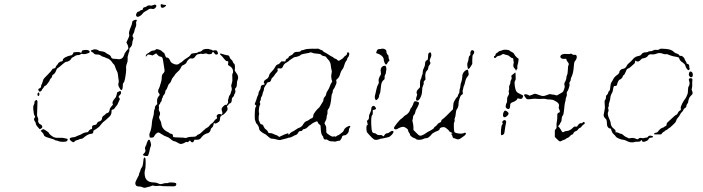

<svg xmlns="http://www.w3.org/2000/svg" viewBox="-20 -669 3322 907"><path d="M177 -55Q182 -59 184 -59Q187 -59 199 -51Q211 -43 211 -41Q211 -38 218 -32Q225 -26 232 -22Q242 -17 258.5 -18Q275 -19 283.5 -16.5Q292 -14 296 -14Q298 -14 299 -12Q300 -10 299 -7Q298 -4 295 -2Q291 1 277.5 1Q264 1 257 -2Q251 -5 247 -5Q243 -5 240 -7Q235 -11 210 -18Q187 -24 187 -32Q187 -35 180 -43L172 -51ZM152 -197Q154 -197 155.5 -194Q157 -191 157 -188Q157 -184 156 -158Q155 -132 155 -126Q155 -120 158.5 -114Q162 -108 160.5 -101Q159 -94 163 -88Q167 -82 171.5 -81Q176 -80 179 -74Q182 -65 173 -61L167 -59L161 -66Q149 -79 149 -86Q149 -90 145 -95Q137 -107 144 -113Q148 -117 143.5 -122.5Q139 -128 137 -155Q136 -167 140 -174.5Q144 -182 143 -186Q142 -190 146.5 -193.5Q151 -197 152 -197ZM159 -230Q165 -236 166 -226Q167 -221 164 -217Q161 -214 159 -216.5Q157 -219 157 -223.5Q157 -228 159 -230ZM540 -236Q547 -240 549 -239Q551 -238 552 -232Q552 -225 546 -220Q536 -210 543 -207Q545 -207 545.5 -202Q546 -197 544 -196Q543 -195 538.5 -183.5Q534 -172 530 -168.5Q526 -165 522.5 -159Q519 -153 515 -152Q509 -151 508 -150Q507 -149 507 -143Q507 -127 497 -118Q491 -113 484.5 -106.5Q478 -100 473 -97Q470 -95 465.5 -90.5Q461 -86 457 -81Q453 -76 451 -73Q450 -71 439 -63Q428 -55 423 -53Q421 -52 421 -48Q421 -37 411 -37Q396 -37 373 -17Q368 -13 362.5 -13Q357 -13 353.5 -10.5Q350 -8 343.5 -7Q337 -6 333 -1Q329 3 326.5 3Q324 3 317 -2Q310 -7 309.5 -12Q309 -17 314 -18L317 -19Q325 -21 329.5 -21Q334 -21 345 -27Q348 -28 357 -31.5Q366 -35 368 -37Q370 -39 379 -42Q388 -45 390 -44Q396 -44 399 -50Q401 -55 408 -58Q413 -59 414 -60Q415 -61 415 -66Q414 -72 417 -75Q420 -78 427 -78.5Q434 -79 437 -84Q441 -94 448 -95Q453 -96 457.5 -100Q462 -104 462 -110Q462 -113 463.5 -116Q465 -119 467 -121Q469 -123 471 -123Q472 -123 477 -128.5Q482 -134 486 -135Q496 -136 498 -151Q499 -158 507 -167Q513 -173 513.5 -174.5Q514 -176 512 -179Q510 -183 513 -190Q516 -197 522.5 -204Q529 -211 531 -221.5Q533 -232 533.5 -232.5Q534 -233 540 -236ZM374 -432Q392 -435 400 -430Q404 -428 403.5 -424Q403 -420 400 -419Q380 -411 371 -414Q364 -416 360.5 -412.5Q357 -409 352 -409Q339 -409 332 -403Q329 -400 324 -398.5Q319 -397 316 -391Q314 -386 306.5 -381.5Q299 -377 293 -377Q288 -377 272.5 -363Q257 -349 252.5 -347Q248 -345 245 -335Q240 -321 229 -315Q226 -313 226 -308.5Q226 -304 221 -299.5Q216 -295 215 -290.5Q214 -286 209.5 -281Q205 -276 202 -271Q199 -266 194 -264Q189 -262 188 -259Q187 -256 182.5 -251Q178 -246 178 -244Q178 -242 173.5 -238.5Q169 -235 167 -236Q165 -237 162.5 -241Q160 -245 161 -247Q161 -249 168 -252.5Q175 -256 174 -260Q173 -264 176 -269Q179 -274 181.5 -283Q184 -292 185.5 -295Q187 -298 205.5 -316.5Q224 -335 225.5 -339.5Q227 -344 232 -345Q243 -347 243 -352Q243 -355 248.5 -361Q254 -367 255 -370Q256 -371 258.5 -373.5Q261 -376 264.5 -377.5Q268 -379 270 -379Q277 -379 277 -386Q277 -392 289 -398.5Q301 -405 317 -408Q322 -409 325 -416L328 -422L342 -423Q355 -424 359 -421Q363 -419 364 -419.5Q365 -420 366 -425.5Q367 -431 374 -432ZM614 -574Q626 -578 626 -573Q627 -571 625 -569Q622 -565 623 -559Q625 -550 620 -539Q616 -530 615 -523Q614 -516 610 -510Q603 -499 609 -492Q612 -489 608.5 -481Q605 -473 605 -467Q605 -453 594 -443Q590 -439 591 -433Q592 -427 589.5 -423Q587 -419 587 -416Q587 -413 584.5 -407Q582 -401 583 -390Q584 -379 579.5 -369Q575 -359 575.5 -351Q576 -343 576 -339Q576 -328 571 -299Q568 -282 563 -277Q560 -275 560 -263Q560 -245 553 -243Q551 -242 544 -254.5Q537 -267 539 -273Q543 -284 539 -300Q538 -308 537 -317.5Q536 -327 532 -333.5Q528 -340 524.5 -351.5Q521 -363 516.5 -366.5Q512 -370 509 -376Q506 -381 498.5 -387Q491 -393 488 -393Q486 -393 478 -397Q470 -401 467 -401Q464 -401 456.5 -406.5Q449 -412 438.5 -411.5Q428 -411 424 -416Q420 -421 414.5 -423.5Q409 -426 409 -428.5Q409 -431 414.5 -432.5Q420 -434 422 -435Q424 -437 433 -435.5Q442 -434 445 -431Q449 -427 460 -426.5Q471 -426 477.5 -421Q484 -416 492 -412Q503 -407 505 -399Q507 -391 522 -391Q530 -391 537.5 -389.5Q545 -388 552.5 -391.5Q560 -395 564 -403.5Q568 -412 568 -414Q568 -416 575 -425.5Q582 -435 584 -436Q587 -438 586 -445.5Q585 -453 581 -461L577 -468L581 -477Q584 -485 588 -492.5Q592 -500 590 -507.5Q588 -515 592.5 -528Q597 -541 600 -547Q603 -553 604 -561Q605 -568 606.5 -569.5Q608 -571 614 -574ZM701 -644Q711 -649 715 -646Q720 -644 718 -638Q716 -632 709 -628Q704 -625 698 -627Q687 -630 678 -622Q672 -618 665 -614.5Q658 -611 653.5 -604.5Q649 -598 640.5 -593Q632 -588 628 -590Q619 -594 625 -606Q629 -615 635 -614Q636 -613 640.5 -617.5Q645 -622 649.5 -621.5Q654 -621 654 -625Q656 -635 664 -635Q668 -635 674 -640Q681 -645 689 -643Q694 -641 701 -644ZM739 -643Q739 -648 740.5 -649Q742 -650 748 -648Q753 -646 758 -646Q763 -646 764 -644Q766 -642 759 -637Q752 -632 748 -632Q739 -632 739 -643Z M663 75Q669 75 668 103Q668 126 665 134Q662 142 663.5 156.5Q665 171 671.5 179Q678 187 687.5 190Q697 193 707 193Q719 193 734 200Q740 202 750.5 198.5Q761 195 766 196Q771 197 775.5 194.5Q780 192 793 193Q806 194 809.5 195.5Q813 197 813 201Q812 208 808 210Q804 212 783 211Q745 211 740 209Q737 208 729 209Q712 211 706 208Q701 206 694.5 209.5Q688 213 685 213Q682 213 676 215Q663 221 652 215Q647 212 637 212Q627 212 623 207.5Q619 203 619 195Q620 188 631 168Q637 158 637 154Q637 150 640 144.5Q643 139 644 133.5Q645 128 649 123Q655 117 657 92Q658 81 659.5 78Q661 75 663 75ZM680 -7Q683 -9 685 -9Q688 -9 692 5Q695 16 692.5 21Q690 26 688 36Q685 52 680 65Q678 69 669 68Q648 66 660 56Q670 47 666 37Q663 30 667.5 22.5Q672 15 674 5Q675 2 677 -1.5Q679 -5 680 -7ZM943 -436Q949 -438 958.5 -438Q968 -438 969 -436.5Q970 -435 974.5 -435Q979 -435 982.5 -432Q986 -429 989 -430Q991 -432 997 -431.5Q1003 -431 1004 -430Q1006 -428 1008.5 -422Q1011 -416 1008.5 -413.5Q1006 -411 1001.5 -411Q997 -411 992 -418Q985 -429 983 -420Q981 -415 977 -414Q966 -411 958 -415Q954 -418 946 -415.5Q938 -413 933.5 -414.5Q929 -416 925 -414.5Q921 -413 917 -413Q909 -413 901 -400Q893 -390 883 -393Q878 -395 870.5 -387.5Q863 -380 861 -374Q859 -368 849 -363Q844 -361 841.5 -359.5Q839 -358 837.5 -355.5Q836 -353 834 -348Q829 -338 819 -329.5Q809 -321 806.5 -316Q804 -311 798 -304.5Q792 -298 789.5 -289Q787 -280 781 -275Q775 -270 772 -259.5Q769 -249 765 -245Q761 -241 761 -238Q761 -227 752 -218Q749 -215 749.5 -212.5Q750 -210 747 -206Q744 -202 744 -196.5Q744 -191 740.5 -188Q737 -185 737 -182Q737 -179 733 -175.5Q729 -172 730.5 -166.5Q732 -161 730.5 -155.5Q729 -150 732 -145Q740 -133 733 -121Q729 -114 736 -102Q741 -94 742 -85Q744 -63 764 -50Q772 -45 773.5 -45Q775 -45 779.5 -41Q784 -37 788 -37Q797 -37 797 -27Q797 -23 799.5 -21.5Q802 -20 827 -19.5Q852 -19 854.5 -17.5Q857 -16 861 -18Q870 -23 894 -23Q905 -23 909 -28Q913 -33 918 -34Q925 -36 944 -55Q952 -63 958 -65.5Q964 -68 969 -75Q974 -82 980.5 -86Q987 -90 991 -96.5Q995 -103 997 -104Q999 -105 1003 -108Q1007 -111 1005 -115Q1000 -123 1010 -129Q1015 -132 1020.5 -130Q1026 -128 1027.5 -128Q1029 -128 1030 -132Q1032 -136 1029 -143Q1026 -151 1027 -155.5Q1028 -160 1035 -167Q1043 -175 1047 -174Q1051 -173 1051 -174Q1051 -175 1055 -180Q1059 -185 1057.5 -190Q1056 -195 1058.5 -201.5Q1061 -208 1061 -211Q1061 -214 1065.5 -220Q1070 -226 1070 -229.5Q1070 -233 1073 -239Q1077 -249 1073 -259Q1071 -264 1075 -275.5Q1079 -287 1077.5 -302.5Q1076 -318 1079 -322Q1082 -326 1081 -334Q1079 -349 1065 -357L1057 -362L1058 -371V-380H1052Q1046 -381 1037.5 -392.5Q1029 -404 1024 -408Q1014 -416 1023 -416Q1028 -415 1037 -412Q1049 -408 1054 -408Q1063 -408 1065 -398Q1066 -393 1072.5 -387.5Q1079 -382 1080 -377Q1081 -372 1085.5 -368.5Q1090 -365 1090 -354Q1090 -343 1089 -339Q1088 -335 1095.5 -325.5Q1103 -316 1104.5 -307Q1106 -298 1102.5 -291.5Q1099 -285 1099 -272Q1099 -259 1094 -254.5Q1089 -250 1091 -244Q1093 -240 1091.5 -233Q1090 -226 1088 -225Q1086 -224 1086 -219.5Q1086 -215 1080.5 -210.5Q1075 -206 1075 -198Q1075 -184 1067 -181Q1062 -180 1059 -174.5Q1056 -169 1053.5 -169Q1051 -169 1053 -164Q1058 -152 1051 -144Q1039 -128 1030 -125Q1019 -121 1019 -105Q1019 -98 1014 -94Q999 -83 995 -86Q989 -90 989 -82Q989 -78 985.5 -71.5Q982 -65 979 -64Q976 -62 975 -56Q975 -54 973.5 -51Q972 -48 970 -45.5Q968 -43 965.5 -41.5Q963 -40 962 -40Q959 -40 949.5 -35.5Q940 -31 934 -23Q929 -16 926 -13.5Q923 -11 920 -10Q917 -9 910 -9H899L896 -4Q894 2 892 3Q889 4 885 2.5Q881 1 881 -1Q878 -9 871 0Q867 4 863 2Q859 0 856 3Q844 11 833 11Q829 11 819 5Q809 -1 807 -1Q798 -1 785 -13Q776 -21 766.5 -23.5Q757 -26 744 -35Q731 -44 727 -43Q724 -43 718.5 -38.5Q713 -34 710 -28Q707 -22 704.5 -20.5Q702 -19 696 -19H688L686 -27Q685 -35 687 -40Q696 -58 698 -93Q699 -103 703 -115.5Q707 -128 707 -137Q707 -146 709.5 -151Q712 -156 712 -161.5Q712 -167 717 -172L723 -177L722 -188Q721 -199 725 -207Q729 -215 732 -217Q737 -222 731 -228Q727 -232 727 -239Q727 -246 730 -249Q733 -253 741 -282Q744 -291 744 -302.5Q744 -314 749 -320Q760 -330 757 -340Q756 -347 751 -379Q749 -393 746.5 -397Q744 -401 736 -402Q730 -403 724 -410L718 -417L709 -412L701 -407L690 -410Q682 -412 679 -411Q676 -410 672 -404Q671 -401 669 -402.5Q667 -404 670 -409.5Q673 -415 676.5 -416Q680 -417 688 -423.5Q696 -430 703.5 -430Q711 -430 714 -433.5Q717 -437 721 -437Q725 -437 734 -433.5Q743 -430 744 -428Q746 -425 752 -421Q758 -417 758 -414Q758 -411 760.5 -406.5Q763 -402 763.5 -399.5Q764 -397 769 -397Q777 -397 783 -384Q786 -375 795.5 -369.5Q805 -364 815 -364Q822 -364 827.5 -369Q833 -374 835 -374Q837 -374 844 -381Q851 -388 863 -395Q875 -402 879 -408Q882 -414 885.5 -415.5Q889 -417 901 -418Q912 -419 915.5 -422Q919 -425 924.5 -425Q930 -425 933.5 -429.5Q937 -434 943 -436Z M1457 -439Q1469 -438 1477 -439Q1484 -440 1488.5 -437Q1493 -434 1498.5 -432.5Q1504 -431 1505.5 -428Q1507 -425 1513.5 -422Q1520 -419 1532 -411Q1544 -403 1549 -401Q1554 -399 1557 -395.5Q1560 -392 1563.5 -392Q1567 -392 1572 -387Q1577 -382 1580 -382Q1582 -382 1587 -385Q1592 -388 1597.5 -392Q1603 -396 1605 -400Q1610 -405 1614.5 -407.5Q1619 -410 1619 -415Q1619 -420 1622 -421.5Q1625 -423 1628 -420Q1631 -418 1629.5 -410Q1628 -402 1623 -397Q1619 -392 1620 -390Q1621 -388 1616 -382Q1609 -373 1604 -354Q1602 -346 1597 -341Q1590 -332 1586 -317Q1583 -304 1572 -295Q1567 -292 1569 -285Q1571 -278 1568 -272Q1565 -266 1562 -258.5Q1559 -251 1555.5 -247.5Q1552 -244 1552 -237.5Q1552 -231 1549.5 -227.5Q1547 -224 1546 -215Q1542 -164 1530 -153Q1526 -148 1527 -140.5Q1528 -133 1525.5 -127.5Q1523 -122 1523 -114.5Q1523 -107 1518 -98Q1513 -89 1513 -87Q1513 -85 1517.5 -77.5Q1522 -70 1521 -63Q1521 -47 1521.5 -44.5Q1522 -42 1526 -38Q1531 -34 1540.5 -28Q1550 -22 1555 -24Q1560 -26 1563 -24Q1566 -22 1570 -26Q1574 -30 1577 -30Q1580 -30 1586 -35.5Q1592 -41 1597 -44Q1602 -47 1605 -55Q1608 -63 1618 -69Q1634 -78 1635 -72Q1635 -70 1632 -66Q1628 -61 1628 -53Q1628 -45 1621 -37.5Q1614 -30 1609 -30Q1604 -30 1600 -28Q1596 -26 1596 -23Q1596 -20 1591.5 -12.5Q1587 -5 1584 -4Q1582 -3 1579.5 -4Q1577 -5 1571 -2Q1565 1 1557 -0.5Q1549 -2 1543 -1.5Q1537 -1 1531 -6Q1525 -11 1518.5 -10Q1512 -9 1509.5 -14Q1507 -19 1507 -21.5Q1507 -24 1503 -28Q1496 -36 1495 -65Q1494 -74 1494 -76Q1494 -78 1489 -81Q1484 -84 1482 -89.5Q1480 -95 1478 -96Q1475 -96 1464.5 -91Q1454 -86 1450 -82Q1445 -77 1443 -77Q1441 -77 1434 -69Q1423 -59 1415 -59Q1411 -59 1408.5 -54Q1406 -49 1401 -50Q1393 -51 1388.5 -42Q1384 -33 1376 -31Q1372 -30 1362.5 -24.5Q1353 -19 1348 -19Q1343 -19 1339 -17Q1335 -15 1325 -13Q1315 -11 1309 -9Q1302 -5 1279 -12Q1270 -14 1263.5 -14Q1257 -14 1245.5 -25Q1234 -36 1229 -37Q1224 -39 1215.5 -45.5Q1207 -52 1205 -57Q1203 -64 1203 -67Q1203 -69 1198.5 -76.5Q1194 -84 1191 -86Q1189 -88 1187.5 -94Q1186 -100 1184.5 -103Q1183 -106 1183.5 -130.5Q1184 -155 1187 -162L1191 -169L1187 -173L1183 -177L1186 -185Q1190 -193 1192.5 -203Q1195 -213 1198 -217.5Q1201 -222 1201 -228Q1201 -234 1206.5 -242Q1212 -250 1212 -257Q1212 -264 1217.5 -266.5Q1223 -269 1226.5 -269Q1230 -269 1230 -271.5Q1230 -274 1227 -277Q1225 -280 1227.5 -285.5Q1230 -291 1237 -294Q1249 -300 1252 -315Q1254 -322 1263.5 -331Q1273 -340 1279 -351Q1286 -365 1294 -365Q1297 -365 1303 -372L1309 -379H1319Q1323 -378 1325 -378.5Q1327 -379 1328 -379.5Q1329 -380 1329 -383Q1332 -393 1339 -393Q1342 -393 1343 -398Q1344 -403 1352.5 -406.5Q1361 -410 1364 -414Q1369 -425 1387 -424Q1398 -424 1400.5 -428Q1403 -432 1408 -432Q1413 -432 1418 -434.5Q1423 -437 1436.5 -438Q1450 -439 1457 -439ZM1457 -419Q1449 -423 1444 -421Q1442 -419 1433 -418Q1424 -417 1412 -414Q1400 -411 1400 -409Q1399 -407 1390 -403.5Q1381 -400 1377 -400Q1371 -400 1365.5 -396Q1360 -392 1354 -388.5Q1348 -385 1345.5 -382Q1343 -379 1336 -375Q1322 -368 1318 -358Q1313 -342 1300 -346Q1295 -347 1292 -345.5Q1289 -344 1291 -341Q1294 -335 1288 -328Q1283 -324 1277.5 -315Q1272 -306 1267 -302.5Q1262 -299 1261 -292Q1258 -281 1249 -281Q1247 -281 1245 -280Q1243 -279 1241.5 -277.5Q1240 -276 1240 -274.5Q1240 -273 1233.5 -264Q1227 -255 1227 -249Q1227 -243 1224 -237Q1221 -231 1220 -224Q1219 -217 1215.5 -212.5Q1212 -208 1212 -201.5Q1212 -195 1210 -193Q1208 -192 1207.5 -187.5Q1207 -183 1209 -181Q1211 -178 1208 -173Q1205 -169 1203.5 -156Q1202 -143 1203 -138Q1205 -132 1204 -129Q1202 -125 1202 -113Q1202 -101 1203 -99Q1205 -97 1207.5 -89.5Q1210 -82 1215.5 -81.5Q1221 -81 1223 -77Q1230 -60 1237 -57Q1243 -53 1246 -46Q1248 -41 1249.5 -40.5Q1251 -40 1256 -40Q1262 -41 1271 -36.5Q1280 -32 1284.5 -31Q1289 -30 1294 -26L1299 -22L1309 -27Q1330 -37 1339 -39Q1342 -40 1342 -37Q1342 -31 1347 -35Q1348 -36 1349 -38Q1351 -42 1360.5 -46.5Q1370 -51 1378 -57Q1386 -63 1392 -65Q1406 -69 1413 -83Q1420 -95 1431 -98Q1435 -99 1442 -104.5Q1449 -110 1452 -110Q1455 -110 1457.5 -114Q1460 -118 1460 -123Q1460 -130 1470.5 -143Q1481 -156 1485 -158.5Q1489 -161 1495 -172Q1501 -183 1504.5 -187.5Q1508 -192 1508 -198Q1508 -206 1517 -215Q1521 -221 1521 -225.5Q1521 -230 1525 -236Q1535 -251 1540 -266Q1542 -273 1546.5 -279Q1551 -285 1548 -288Q1546 -293 1545 -303.5Q1544 -314 1546 -321Q1549 -330 1546.5 -338Q1544 -346 1543 -357Q1542 -376 1530 -388Q1522 -396 1521 -399Q1519 -403 1506 -405Q1501 -406 1497 -410.5Q1493 -415 1478.5 -415.5Q1464 -416 1457 -419Z M1741 -168Q1748 -171 1753 -163Q1758 -158 1755.5 -154.5Q1753 -151 1747 -150L1741 -149V-139Q1742 -129 1738 -125Q1732 -119 1734 -77Q1735 -54 1738 -47Q1741 -40 1749 -40Q1753 -40 1759 -35Q1765 -30 1774 -31Q1783 -32 1787 -28Q1792 -22 1795 -29Q1801 -40 1812 -40Q1815 -40 1821 -45Q1834 -55 1839 -48Q1839 -39 1825 -27Q1819 -21 1806.5 -19Q1794 -17 1789.5 -15.5Q1785 -14 1780.5 -14Q1776 -14 1774.5 -12.5Q1773 -11 1762.5 -9Q1752 -7 1746 -11Q1740 -15 1726 -30L1713 -45L1711 -58Q1710 -78 1715 -78Q1719 -78 1715 -91L1713 -98L1718 -102Q1723 -106 1723 -115.5Q1723 -125 1725 -128Q1727 -131 1730.5 -140.5Q1734 -150 1734 -154Q1734 -165 1741 -168ZM2183 -338Q2188 -341 2189.5 -340Q2191 -339 2192 -333Q2193 -325 2194 -319.5Q2195 -314 2188 -306.5Q2181 -299 2177.5 -283Q2174 -267 2172 -264.5Q2170 -262 2169.5 -257Q2169 -252 2166.5 -244.5Q2164 -237 2166 -233Q2168 -229 2165.5 -225Q2163 -221 2160 -220Q2156 -219 2151 -204Q2146 -189 2146 -180Q2147 -164 2137 -151Q2134 -146 2133 -132.5Q2132 -119 2129 -112.5Q2126 -106 2127.5 -101.5Q2129 -97 2126 -92Q2123 -87 2124 -72Q2124 -45 2129 -43Q2137 -39 2150.5 -38Q2164 -37 2171 -40Q2176 -43 2178 -42Q2186 -39 2174 -28Q2170 -25 2167 -23Q2162 -20 2157 -16Q2146 -7 2134 -13Q2128 -16 2125 -16Q2119 -16 2117 -26Q2116 -31 2114 -33Q2108 -38 2114 -38Q2121 -38 2113 -43Q2111 -44 2110 -44Q2103 -47 2103 -48.5Q2103 -50 2095.5 -57Q2088 -64 2084 -66Q2078 -70 2067.5 -67.5Q2057 -65 2057 -60Q2057 -54 2043 -49Q2038 -48 2028.5 -42Q2019 -36 2019 -35Q2019 -33 2012 -26.5Q2005 -20 2001 -18Q1996 -16 1991 -16Q1986 -16 1979.5 -12.5Q1973 -9 1961.5 -8.5Q1950 -8 1945.5 -12Q1941 -16 1938.5 -16Q1936 -16 1927 -21.5Q1918 -27 1917 -32.5Q1916 -38 1912 -43Q1908 -48 1908 -52Q1908 -59 1897 -65Q1889 -71 1880 -69.5Q1871 -68 1863.5 -63.5Q1856 -59 1852 -58Q1848 -57 1844.5 -59Q1841 -61 1841 -64Q1841 -69 1855.5 -87Q1870 -105 1877 -109Q1882 -112 1885.5 -116.5Q1889 -121 1896 -125Q1903 -128 1909.5 -136Q1916 -144 1917 -149.5Q1918 -155 1922 -159Q1926 -163 1931 -175Q1934 -187 1938 -189.5Q1942 -192 1951 -189Q1959 -186 1959.5 -182.5Q1960 -179 1954 -166Q1946 -150 1945 -149.5Q1944 -149 1942 -140Q1940 -131 1938 -129Q1931 -123 1931 -114Q1931 -109 1929 -104Q1927 -99 1929.5 -91.5Q1932 -84 1933 -70V-55L1946 -42Q1958 -29 1964 -28Q1970 -27 1983 -34Q1995 -42 1999.5 -45Q2004 -48 2005 -48Q2006 -48 2017.5 -54.5Q2029 -61 2030.5 -65.5Q2032 -70 2035.5 -71Q2039 -72 2045 -80Q2051 -88 2057.5 -90Q2064 -92 2064.5 -97.5Q2065 -103 2070 -105.5Q2075 -108 2090 -123Q2105 -138 2113 -146L2120 -153L2121 -169Q2122 -185 2124.5 -188Q2127 -191 2130.5 -198.5Q2134 -206 2138.5 -209.5Q2143 -213 2143 -216.5Q2143 -220 2147 -226Q2151 -232 2150.5 -238Q2150 -244 2152.5 -251Q2155 -258 2155 -263.5Q2155 -269 2157 -275Q2164 -294 2164 -311Q2164 -318 2169.5 -326.5Q2175 -335 2183 -338ZM1794 -358Q1800 -359 1802 -357Q1804 -355 1805 -346Q1806 -337 1804 -335Q1803 -331 1803 -326Q1803 -321 1799.5 -316Q1796 -311 1797 -303Q1798 -295 1794 -292.5Q1790 -290 1785.5 -283Q1781 -276 1780 -263Q1777 -228 1773 -224Q1771 -221 1771 -217Q1771 -207 1762 -199L1756 -195L1753 -200Q1748 -208 1753 -224Q1756 -236 1758.5 -248.5Q1761 -261 1766 -269.5Q1771 -278 1769 -284.5Q1767 -291 1770.5 -300Q1774 -309 1777.5 -314Q1781 -319 1779 -327.5Q1777 -336 1779 -344Q1783 -356 1794 -358ZM2006 -419Q2015 -426 2017 -414Q2019 -406 2014 -396Q2008 -383 2011 -378Q2017 -371 2008 -361Q2003 -355 2003 -348Q2003 -341 1998 -337Q1988 -328 1989 -307L1990 -293L1985 -288Q1980 -283 1981.5 -278Q1983 -273 1978.5 -264Q1974 -255 1974 -240.5Q1974 -226 1968 -212Q1959 -191 1949 -194Q1942 -196 1948 -213Q1952 -223 1950 -224.5Q1948 -226 1948 -233Q1948 -240 1956 -248L1964 -257V-272Q1964 -288 1967 -293Q1970 -298 1971.5 -305.5Q1973 -313 1975 -316Q1977 -319 1977 -328.5Q1977 -338 1982.5 -348Q1988 -358 1988 -368Q1988 -382 1998 -385Q2002 -387 2002 -401Q2002 -415 2006 -419ZM2211 -387V-367L2205 -357Q2195 -340 2191 -344Q2190 -345 2188 -356Q2186 -367 2189.5 -375Q2193 -383 2193.5 -392.5Q2194 -402 2198.5 -405.5Q2203 -409 2202 -414.5Q2201 -420 2203.5 -426Q2206 -432 2210.5 -432Q2215 -432 2218 -429Q2221 -426 2220 -420.5Q2219 -415 2215 -411.5Q2211 -408 2211 -387ZM1780 -438Q1790 -441 1799 -436Q1805 -432 1805 -429Q1806 -414 1812 -410Q1816 -407 1815.5 -400.5Q1815 -394 1818 -389Q1820 -384 1820 -383Q1820 -382 1816 -379Q1812 -375 1809 -369Q1803 -358 1797 -372Q1793 -381 1793 -386Q1793 -401 1775 -411Q1763 -417 1760 -417Q1755 -417 1759 -426L1760 -429Q1764 -437 1770 -437Q1776 -437 1780 -438Z M2357 -99Q2364 -105 2369 -99Q2372 -96 2371 -91Q2367 -75 2363 -43Q2362 -36 2356 -32.5Q2350 -29 2348 -31Q2345 -34 2347 -58Q2348 -74 2352 -79.5Q2356 -85 2355 -87Q2349 -92 2357 -99ZM2362 -144Q2367 -150 2377 -141Q2384 -135 2382 -130Q2380 -125 2374 -120Q2368 -115 2363.5 -115Q2359 -115 2358 -118Q2355 -123 2356.5 -131Q2358 -139 2362 -144ZM2407 -321Q2415 -329 2415 -325Q2415 -324 2416 -307.5Q2417 -291 2414 -289Q2409 -284 2412 -263Q2415 -242 2421 -235Q2424 -231 2437 -225Q2450 -219 2451 -217.5Q2452 -216 2450 -211Q2447 -198 2433 -203Q2423 -206 2423 -201Q2423 -198 2416.5 -193.5Q2410 -189 2404 -187Q2390 -183 2390 -173Q2390 -157 2384 -154Q2381 -153 2376 -155.5Q2371 -158 2369.5 -161Q2368 -164 2369.5 -172Q2371 -180 2374 -184Q2376 -187 2375.5 -197.5Q2375 -208 2379 -214Q2388 -227 2383 -235Q2382 -236 2384 -241.5Q2386 -247 2385 -254.5Q2384 -262 2387.5 -267.5Q2391 -273 2391 -280Q2391 -287 2394 -291Q2399 -298 2396 -307Q2394 -311 2398 -314Q2402 -317 2407 -321ZM2694 -410Q2703 -412 2704.5 -402Q2706 -392 2696 -380Q2692 -376 2691 -360Q2689 -323 2679 -304Q2676 -298 2676 -292.5Q2676 -287 2672 -282.5Q2668 -278 2670 -273.5Q2672 -269 2669.5 -261Q2667 -253 2665.5 -248Q2664 -243 2660 -237.5Q2656 -232 2657.5 -225.5Q2659 -219 2655.5 -211.5Q2652 -204 2652 -197.5Q2652 -191 2650 -189Q2648 -186 2644 -145Q2642 -127 2639 -124Q2633 -117 2633 -103Q2633 -96 2629 -91Q2625 -86 2625 -84Q2625 -82 2621 -78Q2614 -72 2620 -69Q2623 -67 2629 -57Q2634 -47 2637 -45Q2640 -43 2644.5 -46.5Q2649 -50 2656 -50Q2673 -51 2688 -67Q2692 -72 2699 -71Q2704 -70 2705.5 -71Q2707 -72 2710 -77Q2717 -88 2725 -87Q2730 -86 2732 -89Q2736 -96 2741 -91Q2746 -86 2737 -81Q2731 -77 2727.5 -71.5Q2724 -66 2719.5 -65Q2715 -64 2711 -58Q2707 -52 2702 -50Q2693 -48 2689 -40Q2686 -33 2682 -33Q2678 -33 2673 -26.5Q2668 -20 2661 -17.5Q2654 -15 2652 -12.5Q2650 -10 2645.5 -9Q2641 -8 2635 -4.5Q2629 -1 2625.5 -1Q2622 -1 2612 -11L2601 -22V-35Q2601 -49 2601 -52Q2601 -55 2605.5 -59.5Q2610 -64 2609 -71Q2608 -85 2611 -97Q2613 -108 2612.5 -119.5Q2612 -131 2615 -134Q2618 -137 2620.5 -137Q2623 -137 2624.5 -140.5Q2626 -144 2622 -151.5Q2618 -159 2620 -165Q2626 -181 2599 -194Q2590 -199 2577.5 -199Q2565 -199 2559 -201Q2553 -203 2539 -202Q2525 -201 2517 -202Q2504 -204 2479 -200Q2475 -200 2473 -200Q2471 -200 2469 -201Q2467 -202 2465.5 -204Q2464 -206 2461 -210Q2455 -218 2456 -221Q2460 -227 2474 -221L2482 -217L2493 -221Q2504 -226 2505 -226Q2510 -227 2533 -218Q2546 -213 2558 -218Q2576 -226 2582 -224Q2587 -222 2593 -222Q2599 -222 2604.5 -219.5Q2610 -217 2615 -220.5Q2620 -224 2621 -224Q2622 -224 2627.5 -227.5Q2633 -231 2637 -233.5Q2641 -236 2642.5 -241.5Q2644 -247 2646.5 -253Q2649 -259 2647 -264Q2644 -275 2649 -282Q2650 -283 2651.5 -286.5Q2653 -290 2654 -293.5Q2655 -297 2655.5 -300Q2656 -303 2656 -304Q2655 -307 2658.5 -314Q2662 -321 2662.5 -338.5Q2663 -356 2665 -360Q2670 -367 2662 -376Q2657 -382 2656 -387Q2655 -391 2654 -391.5Q2653 -392 2647 -391Q2636 -390 2630.5 -394.5Q2625 -399 2628 -405Q2633 -416 2658 -414Q2670 -413 2673.5 -414.5Q2677 -416 2677.5 -416Q2678 -416 2683 -412.5Q2688 -409 2694 -410ZM2387 -430Q2390 -427 2398.5 -423Q2407 -419 2409 -413.5Q2411 -408 2420 -399L2430 -391L2429 -381Q2428 -371 2425.5 -364.5Q2423 -358 2424 -351Q2425 -344 2421.5 -341.5Q2418 -339 2418 -334L2417 -336Q2416 -341 2410 -347Q2402 -355 2406 -369Q2408 -375 2406.5 -378Q2405 -381 2405 -388Q2405 -392 2404 -393Q2403 -394 2400 -395Q2395 -395 2388.5 -401.5Q2382 -408 2375 -409Q2368 -410 2364 -412Q2356 -416 2349 -410Q2345 -406 2337.5 -405.5Q2330 -405 2325 -400Q2317 -390 2314 -398Q2312 -403 2317 -405Q2321 -406 2321 -411Q2321 -416 2327 -419Q2333 -422 2334.5 -424.5Q2336 -427 2343 -428.5Q2350 -430 2355 -432.5Q2360 -435 2372 -434Q2384 -433 2387 -430Z M3239 -299Q3245 -301 3248.5 -298Q3252 -295 3251 -290Q3250 -285 3250 -281Q3251 -258 3248 -251Q3246 -247 3249 -240Q3256 -227 3247 -220Q3237 -211 3234 -201Q3231 -192 3231 -188Q3231 -184 3227 -179Q3223 -174 3223 -171Q3223 -162 3215 -158Q3211 -156 3207.5 -148.5Q3204 -141 3201 -139.5Q3198 -138 3192.5 -127.5Q3187 -117 3182 -112.5Q3177 -108 3174.5 -99.5Q3172 -91 3163.5 -83.5Q3155 -76 3149.5 -70.5Q3144 -65 3142.5 -65Q3141 -65 3135 -59.5Q3129 -54 3126.5 -54Q3124 -54 3120.5 -50Q3117 -46 3115 -46Q3113 -46 3108 -40L3103 -34H3087Q3071 -34 3070 -35Q3069 -37 3070 -38Q3071 -39 3073.5 -40.5Q3076 -42 3079 -42Q3085 -43 3088 -47Q3098 -61 3108 -65Q3116 -67 3117 -69Q3118 -71 3123.5 -73Q3129 -75 3129 -81Q3129 -87 3132.5 -90Q3136 -93 3153.5 -109.5Q3171 -126 3173 -126Q3178 -126 3184 -139Q3188 -145 3191 -146Q3198 -148 3196 -157Q3194 -163 3202.5 -179.5Q3211 -196 3216 -201Q3221 -207 3228 -225Q3230 -231 3230 -244Q3230 -257 3234 -262Q3240 -272 3236 -285Q3231 -298 3239 -299ZM3237 -329Q3237 -331 3242 -331Q3247 -331 3249 -328Q3253 -323 3253 -315.5Q3253 -308 3249 -305Q3241 -301 3235 -312Q3233 -316 3234.5 -321.5Q3236 -327 3237 -329ZM3098 -438Q3102 -440 3124 -438Q3153 -436 3164 -423Q3169 -418 3177 -416Q3185 -414 3188 -409Q3191 -404 3194.5 -405Q3198 -406 3202 -404Q3206 -402 3210.5 -396.5Q3215 -391 3215 -388Q3215 -386 3219 -380.5Q3223 -375 3223 -371.5Q3223 -368 3228 -367Q3232 -367 3234.5 -362.5Q3237 -358 3236 -355Q3235 -353 3237 -348.5Q3239 -344 3237 -341Q3233 -334 3227 -341Q3224 -344 3220.5 -351Q3217 -358 3217 -361Q3217 -363 3211 -368.5Q3205 -374 3202 -376Q3198 -377 3193.5 -383.5Q3189 -390 3188 -395Q3187 -399 3173 -401Q3155 -403 3135 -412Q3130 -414 3124 -413Q3118 -412 3112 -415Q3095 -422 3080 -415Q3069 -411 3062 -412Q3047 -415 3040 -405Q3037 -399 3028 -396Q3019 -393 3015.5 -393Q3012 -393 3007 -387Q3002 -381 2996.5 -379Q2991 -377 2986 -380Q2982 -383 2981 -382.5Q2980 -382 2980 -376.5Q2980 -371 2975.5 -367.5Q2971 -364 2961.5 -355Q2952 -346 2946.5 -345Q2941 -344 2940 -339Q2930 -315 2927 -315Q2925 -315 2922 -308Q2917 -296 2908 -293Q2905 -293 2901 -286Q2897 -279 2896 -273Q2894 -261 2885 -263Q2881 -264 2879 -259.5Q2877 -255 2876 -246Q2875 -237 2872 -232Q2863 -216 2863 -205Q2863 -200 2861 -194Q2855 -178 2856 -172Q2857 -168 2854.5 -164.5Q2852 -161 2853 -157Q2857 -147 2852 -138Q2850 -133 2852 -124.5Q2854 -116 2859.5 -104.5Q2865 -93 2865 -86Q2865 -79 2870 -71.5Q2875 -64 2876 -64Q2877 -64 2883 -58.5Q2889 -53 2888 -48Q2887 -44 2887.5 -43.5Q2888 -43 2891 -44Q2895 -45 2902.5 -41Q2910 -37 2913 -37Q2919 -37 2929 -27Q2934 -23 2938.5 -21.5Q2943 -20 2947.5 -17Q2952 -14 2956 -16Q2969 -20 2983 -14Q2989 -11 2991.5 -11Q2994 -11 2998 -15Q3002 -19 3010 -17Q3018 -15 3023.5 -17Q3029 -19 3034 -19Q3039 -19 3042 -24Q3045 -29 3053.5 -28Q3062 -27 3064 -25Q3066 -23 3064 -21Q3062 -19 3058 -19Q3047 -19 3044 -12Q3041 -5 3029 -1Q3016 4 3013 -3Q3012 -7 3010.5 -7.5Q3009 -8 3006 -3Q3003 1 2992 0.5Q2981 0 2979 1.5Q2977 3 2966 3.5Q2955 4 2942 -2.5Q2929 -9 2923 -9Q2917 -9 2904.5 -14Q2892 -19 2889 -24Q2886 -29 2878 -36Q2870 -44 2867 -58Q2866 -62 2863 -62Q2856 -62 2851.5 -68.5Q2847 -75 2847 -86Q2847 -105 2840 -109Q2837 -110 2834 -117Q2831 -122 2831.5 -125.5Q2832 -129 2836 -150Q2839 -161 2836 -185Q2835 -193 2839 -197.5Q2843 -202 2842.5 -209.5Q2842 -217 2847.5 -221.5Q2853 -226 2853 -231Q2853 -236 2857.5 -239Q2862 -242 2863 -257.5Q2864 -273 2868.5 -280Q2873 -287 2875 -291Q2880 -304 2894 -314Q2906 -322 2906 -329Q2906 -334 2912 -339Q2918 -344 2923 -344Q2928 -344 2933.5 -348.5Q2939 -353 2941 -359Q2943 -364 2953 -372.5Q2963 -381 2966.5 -385.5Q2970 -390 2973 -393Q2983 -403 2999 -405Q3007 -407 3010 -412Q3016 -422 3032 -422Q3040 -422 3042 -424.5Q3044 -427 3051.5 -427Q3059 -427 3066 -431Q3073 -435 3080.5 -433.5Q3088 -432 3092 -434.5Q3096 -437 3098 -438Z"/></svg>

Font: TT2020 Style D
Style: Italic
Weight: 400
Italic angle: -15°
Version: Version 0.2.000